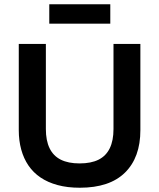

<svg xmlns="http://www.w3.org/2000/svg" viewBox="-20 -866 746 900"><path d="M354 14Q296 14 250 1.5Q204 -11 170 -34Q136 -57 113.5 -90Q91 -123 79.5 -165Q68 -207 68 -256V-660H195V-261Q195 -207 212.5 -171Q230 -135 265 -117.5Q300 -100 353 -100Q407 -100 442 -117.5Q477 -135 494.5 -171Q512 -207 512 -261V-660H638V-256Q638 -128 566 -57Q494 14 354 14ZM211 -755V-846H497V-755Z"/></svg>

Font: Bricolage Grotesque 28pt SemiBold
Style: Regular
Weight: 600
Version: Version 1.001;gftools[0.9.33.dev8+g029e19f]